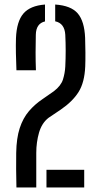

<svg xmlns="http://www.w3.org/2000/svg" viewBox="-20 -827 432 847"><path d="M52.5 0Q51.5 -46.5 51.2 -79.5Q51 -112.5 51.5 -152.5Q52.5 -217.5 67 -261.8Q81.5 -306 107.5 -336.5Q133.5 -367 168 -390L217.5 -424.5Q249 -448.5 257.8 -476.5Q266.5 -504.5 268 -533.5Q271.5 -603.5 268 -673.5Q265 -724.5 223.5 -733V-807Q293 -802.5 322.8 -768Q352.5 -733.5 355.5 -660Q356.5 -632.5 356.8 -595.8Q357 -559 356 -534Q353 -463 326.5 -421Q300 -379 248 -343.5L194.5 -307.5Q164.5 -284.5 152.2 -242Q140 -199.5 140 -152.5V0ZM52.5 -517Q51 -554 50.2 -592Q49.5 -630 50.5 -659Q53.5 -732.5 83.2 -767.2Q113 -802 178.5 -807V-732.5Q139 -723.5 138 -673.5Q137 -634.5 137 -595.2Q137 -556 138.5 -517ZM185 0V-78H351.5V0Z"/></svg>

Font: Big Shoulders Stencil Display SemiBold
Style: Regular
Weight: 600
Designer: Patric King
Foundry: XO Type Co
Version: Version 1.000